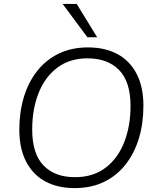

<svg xmlns="http://www.w3.org/2000/svg" viewBox="-20 -956 799 984"><path d="M362 8Q276 8 212.5 -26Q149 -60 114 -127.5Q79 -195 79 -291Q79 -381 102 -457.5Q125 -534 170 -591.5Q215 -649 280.5 -681Q346 -713 431 -713Q518 -713 581.5 -679Q645 -645 680 -578Q715 -511 715 -414Q715 -324 692 -247.5Q669 -171 624 -113.5Q579 -56 513.5 -24Q448 8 362 8ZM364 -48Q457 -48 520.5 -96Q584 -144 616.5 -227Q649 -310 649 -413Q649 -537 590.5 -597Q532 -657 428 -657Q337 -657 273.5 -609Q210 -561 177.5 -478.5Q145 -396 145 -292Q145 -168 203 -108Q261 -48 364 -48ZM428 -765 301 -936H373L478 -765Z"/></svg>

Font: Nunito Sans 12pt Light
Style: Italic
Weight: 300
Italic angle: -9°
Designer: Vernon Adams
Foundry: Vernon Adams
Version: Version 3.101;gftools[0.9.27]